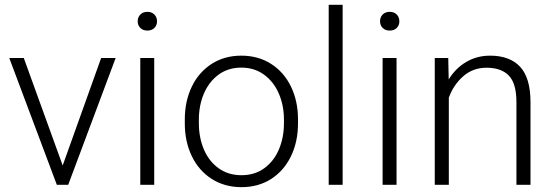

<svg xmlns="http://www.w3.org/2000/svg" viewBox="-20 -770 2305 800"><path d="M461.9 -528.3 264.2 0H221.2H216.8L18.6 -528.3H79.1L241.2 -80.6L401.4 -528.3Z M634.3 -681.2Q634.3 -664.6 623.3 -653.6Q612.3 -642.6 593.8 -642.6Q575.7 -642.6 564.7 -653.6Q553.7 -664.6 553.7 -681.2Q553.7 -698.2 564.7 -709.5Q575.7 -720.7 593.8 -720.7Q612.3 -720.7 623.3 -709.5Q634.3 -698.2 634.3 -681.2ZM564.5 0V-528.3H622.6V0Z M985.4 -538.1Q1055.7 -538.1 1109.4 -503.9Q1163.1 -469.7 1192.4 -409.2Q1221.7 -348.6 1221.7 -272V-256.3Q1221.7 -179.7 1192.4 -119.1Q1163.1 -58.6 1109.9 -24.4Q1056.6 9.8 986.3 9.8Q916 9.8 862.3 -24.4Q808.6 -58.6 779.3 -119.1Q750 -179.7 750 -256.3V-272Q750 -348.6 779.3 -409.2Q808.6 -469.7 862.1 -503.9Q915.5 -538.1 985.4 -538.1ZM986.3 -40Q1041.5 -40 1081.5 -69.3Q1121.6 -98.6 1142.3 -147.9Q1163.1 -197.3 1163.1 -256.3V-272Q1163.1 -330.1 1142.1 -379.4Q1121.1 -428.7 1080.8 -458.5Q1040.5 -488.3 985.4 -488.3Q930.2 -488.3 890.1 -458.5Q850.1 -428.7 829.3 -379.4Q808.6 -330.1 808.6 -272V-256.3Q808.6 -197.3 829.3 -147.9Q850.1 -98.6 890.4 -69.3Q930.7 -40 986.3 -40Z M1349.6 0V-750H1407.7V0Z M1644 -681.2Q1644 -664.6 1633.1 -653.6Q1622.1 -642.6 1603.5 -642.6Q1585.4 -642.6 1574.5 -653.6Q1563.5 -664.6 1563.5 -681.2Q1563.5 -698.2 1574.5 -709.5Q1585.4 -720.7 1603.5 -720.7Q1622.1 -720.7 1633.1 -709.5Q1644 -698.2 1644 -681.2ZM1574.2 0V-528.3H1632.3V0Z M2190.4 -344.2V0H2131.8V-344.2Q2131.8 -422.4 2100.1 -455.1Q2068.4 -487.8 2007.3 -487.8Q1950.2 -487.8 1909.7 -451.9Q1869.1 -416 1850.1 -362.8V0H1791.5V-528.3H1847.7L1849.6 -439Q1877.9 -485.4 1922.4 -511.7Q1966.8 -538.1 2022 -538.1Q2104 -538.1 2147.2 -491.7Q2190.4 -445.3 2190.4 -344.2Z"/></svg>

Font: Heebo Light
Style: Regular
Weight: 300
Designer: Oded Ezer
Foundry: Meir Sadan
Version: Version 2.001; ttfautohint (v1.5.14-ce02) -l 8 -r 50 -G 200 